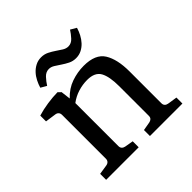

<svg xmlns="http://www.w3.org/2000/svg" viewBox="-157 -712 842 842"><g transform="rotate(-45 264.5 -291.0)"><path d="M237.5 -37.1V0H35.6V-37.1L80.4 -44Q89.8 -45.5 95.1 -51.3Q100.4 -57.1 100.4 -66.5V-337.5Q100.4 -347.3 95.5 -353.1Q90.5 -358.9 81.1 -360.4L30.5 -367.6V-403.3Q60 -412.4 93.6 -417.3Q127.3 -422.2 156.7 -422.5L169.5 -409.8L174.9 -365.1Q205.1 -397.1 242.9 -410.2Q280.7 -423.3 319.6 -423.3Q392 -423.3 418.2 -381.1Q444.4 -338.9 444.4 -263.6V-66.2Q444.4 -56.7 449.6 -51.1Q454.9 -45.5 464 -44L508.7 -37.1V0H307.3V-37.1L346.9 -44Q355.3 -45.5 360.9 -50.7Q366.5 -56 366.5 -66.2V-249.5Q366.5 -309.5 350.2 -339.1Q333.8 -368.7 286.5 -368.7Q257.8 -368.7 229.8 -360Q201.8 -351.3 178.2 -333.5V-66.5Q178.2 -57.1 183.3 -51.5Q188.4 -45.8 197.5 -44ZM416.7 -561.8Q412 -545.5 403.5 -529.1Q394.9 -512.7 382.9 -499.6Q370.9 -486.5 355.1 -478.4Q339.3 -470.2 320 -470.2Q300.7 -470.2 284.7 -478.2Q268.7 -486.2 254.7 -495.8Q240.7 -505.5 227.6 -513.5Q214.5 -521.5 201.5 -521.5Q182.9 -521.5 168.5 -506Q154.2 -490.5 144 -474.2L117.1 -489.8Q121.8 -506.2 130.2 -522.7Q138.5 -539.3 150.7 -552.4Q162.9 -565.5 178.7 -573.6Q194.5 -581.8 213.8 -581.8Q233.1 -581.8 249.1 -573.8Q265.1 -565.8 279.1 -556.2Q293.1 -546.5 306 -538.5Q318.9 -530.5 332.4 -530.5Q350.9 -530.5 365.1 -546Q379.3 -561.5 389.5 -577.8Z"/></g></svg>

Font: Rasa
Style: Regular
Weight: 400
Version: Version 1.000;PS 1.000;hotconv 1.0.88;makeotf.lib2.5.647800;